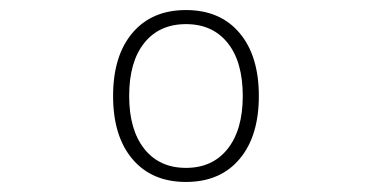

<svg xmlns="http://www.w3.org/2000/svg" viewBox="-20 -835 740 382"><path d="M350 -473Q282 -473 243.5 -518.5Q205 -564 205 -644Q205 -724 243.5 -769.5Q282 -815 350 -815Q418 -815 456.5 -769.5Q495 -724 495 -644Q495 -564 456.5 -518.5Q418 -473 350 -473ZM350 -501Q403 -501 433 -539Q463 -577 463 -644Q463 -712 433 -749.5Q403 -787 350 -787Q297 -787 267 -749.5Q237 -712 237 -644Q237 -577 267 -539Q297 -501 350 -501Z"/></svg>

Font: Martian Mono Thin
Style: Regular
Weight: 100
Monospace: yes
Designer: Roman Shamin
Foundry: Evil Martians
Version: Version 1.000; ttfautohint (v1.8.4.7-5d5b)